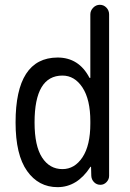

<svg xmlns="http://www.w3.org/2000/svg" viewBox="-20 -770 540 800"><path d="M240.2 -455.1Q124 -455.1 124 -259.8Q124 -162.1 155.3 -113.8Q186.5 -65.4 240.2 -65.4Q291 -65.4 323.7 -114.7Q356.4 -164.1 356.4 -254.9V-264.6Q356.4 -355.5 323.7 -405.3Q291 -455.1 240.2 -455.1ZM219.7 9.8Q140.6 9.8 92.8 -57.6Q44.9 -125 44.9 -259.8Q44.9 -529.3 219.7 -530.3Q308.6 -530.3 352.5 -446.3Q352.5 -445.3 355.5 -445.3Q356.4 -445.3 356.4 -446.3V-710Q356.4 -725.6 368.2 -737.8Q379.9 -750 396 -750Q412.1 -750 423.3 -738.3Q434.6 -726.6 434.6 -710V-37.1Q434.6 -22.5 423.8 -11.2Q413.1 0 398.4 0Q382.8 0 372.1 -10.7Q361.3 -21.5 360.4 -37.1L359.4 -74.2Q359.4 -75.2 358.4 -75.2Q356.4 -75.2 356.4 -74.2Q301.8 9.8 219.7 9.8Z"/></svg>

Font: Rounded-X Mgen+ 1m regular
Style: Regular
Weight: 400
Designer: [Source Han Sans]
Ryoko NISHIZUKA  (kana & ideographs); Paul D. Hunt (Latin, Greek & Cyrillic); Wenlong ZHANG  (bopomofo
Version: Version 1.059.20150602